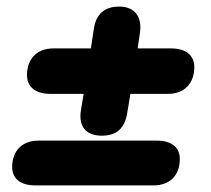

<svg xmlns="http://www.w3.org/2000/svg" viewBox="-20 -563 640 583"><path d="M289 -151C333 -151 358 -172 366 -218L376 -278H490C541 -278 570 -311 570 -359C570 -394 546 -416 499 -416H398L405 -464C412 -512 389 -543 342 -543C298 -543 272 -521 265 -476L256 -416H142C91 -416 62 -383 62 -335C62 -300 86 -278 133 -278H234L226 -230C217 -178 242 -151 289 -151ZM88 0H446C497 0 526 -32 526 -80C526 -115 502 -136 455 -136H97C46 -136 17 -104 17 -56C17 -21 41 0 88 0Z"/></svg>

Font: SN Pro Black
Style: Italic
Weight: 900
Italic angle: -9°
Designer: Tobias Whetton
Foundry: Supernotes
Version: Version 1.001;Glyphs 3.2 (3249)